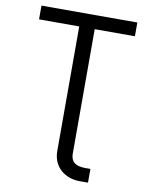

<svg xmlns="http://www.w3.org/2000/svg" viewBox="-99 -799 840 1076"><g transform="rotate(10 321.0 -261.0)"><path d="M365.1 58.2V-649.1H593.8V-727.3H48.3V-649.1H277V59.7C277 153.4 349.4 204.5 429 204.5H477.3V126.4H450.3C404.8 126.4 365.1 115.1 365.1 58.2Z"/></g></svg>

Font: Margiela Sans
Style: Regular
Weight: 400
Designer: Stefan Endress, Andreas Faust
Version: Version 1.100;FEAKit 1.0